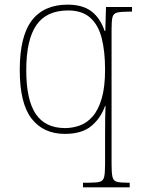

<svg xmlns="http://www.w3.org/2000/svg" viewBox="-20 -566 612 826"><path d="M337 240V220H365Q395 220 409.5 216Q424 212 428 195.5Q432 179 432 142V31Q432 -19 432.5 -58Q433 -97 434 -110H432Q413 -57 372.5 -23.5Q332 10 259 10Q167 10 116 -55.5Q65 -121 65 -265Q65 -410 117 -478Q169 -546 271 -546Q335 -546 373 -517.5Q411 -489 430 -433H433L436 -536H548V-516H537Q500 -516 484 -512Q468 -508 464 -492.5Q460 -477 460 -442V142Q460 179 464 195.5Q468 212 482.5 216Q497 220 527 220H538V240ZM260 -15Q292 -15 323 -26Q354 -37 378.5 -65Q403 -93 417.5 -142Q432 -191 432 -267Q432 -345 417.5 -402Q403 -459 368 -490Q333 -521 273 -521Q180 -521 136.5 -458Q93 -395 93 -264Q93 -136 134 -75.5Q175 -15 260 -15Z"/></svg>

Font: Noto Serif Devanagari Thin
Style: Regular
Weight: 100
Designer: Universal Thirst, Indian Type Foundry and the Monotype Design Team
Foundry: Monotype Imaging Inc.
Version: Version 2.004; ttfautohint (v1.8.4.7-5d5b)